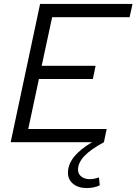

<svg xmlns="http://www.w3.org/2000/svg" viewBox="-20 -720 691 972"><path d="M419 232Q376 232 350 210.5Q324 189 324 154Q324 113 354.5 74.5Q385 36 446 0H34L183 -700H651L636 -633H244L191 -387H464L450 -320H177L123 -67H520L506 0Q439 36 407 70Q375 104 375 139Q375 161 392 174Q409 187 435 187Q446 187 458.5 184.5Q471 182 481 178L485 218Q472 225 454.5 228.5Q437 232 419 232Z"/></svg>

Font: Red Hat Text
Style: Italic
Weight: 300
Italic angle: -12°
Designer: Pentagram, MCKL
Foundry: Pentagram, MCKL
Version: Version 1.023